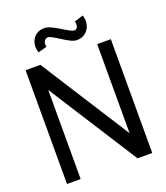

<svg xmlns="http://www.w3.org/2000/svg" viewBox="-159 -1001 962 1110"><g transform="rotate(-20 322.0 -446.0)"><path d="M60 0V-700H151L500.5 -152V-700H584.5V0H494L144 -548V0ZM399.5 -762Q381 -762 357.8 -774.2Q334.5 -786.5 311 -801.8Q287.5 -817 268.2 -827.2Q249 -837.5 238 -833.5Q226.5 -829.5 220.8 -817Q215 -804.5 220 -786L166 -771.5Q155 -802.5 162.2 -830Q169.5 -857.5 190.8 -874.8Q212 -892 243.5 -892Q262.5 -892 285.5 -881Q308.5 -870 331.5 -855.8Q354.5 -841.5 373.8 -830.8Q393 -820 404.5 -820Q421 -820 425 -837Q429 -854 424 -867L478.5 -884.5Q489 -851.5 481.2 -823.8Q473.5 -796 452 -779Q430.5 -762 399.5 -762Z"/></g></svg>

Font: Urbanist Medium
Style: Regular
Weight: 500
Designer: Corey Hu
Foundry: Corey Hu
Version: Version 1.321; ttfautohint (v1.8.4.7-5d5b)